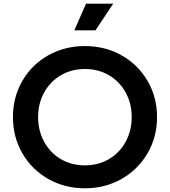

<svg xmlns="http://www.w3.org/2000/svg" viewBox="-20 -1006 918 1038"><path d="M50 -373Q50 -481 101 -569Q152 -657 241 -707Q330 -757 439 -757Q548 -757 637 -707Q726 -657 777.5 -569Q829 -481 829 -373Q829 -265 777.5 -177Q726 -89 637 -38.5Q548 12 439 12Q330 12 241 -38.5Q152 -89 101 -177Q50 -265 50 -373ZM439 -112Q511 -112 568.5 -145.5Q626 -179 659 -239Q692 -299 692 -373Q692 -447 659 -506.5Q626 -566 568.5 -599.5Q511 -633 439 -633Q367 -633 309.5 -599.5Q252 -566 219 -506.5Q186 -447 186 -373Q186 -299 219 -239Q252 -179 309.5 -145.5Q367 -112 439 -112ZM445 -986H592L496 -842H382Z"/></svg>

Font: Evergrow Sans
Style: Bold
Weight: 700
Foundry: 10Web
Version: Version 1.000